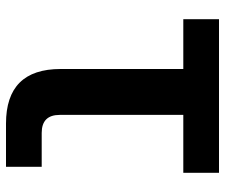

<svg xmlns="http://www.w3.org/2000/svg" viewBox="-75 -675 750 640"><g transform="rotate(-90 300.0 -355.0)"><path d="M44 0V-119H237V-531Q237 -591 177 -591H64V-710H208Q390 -710 390 -528V-119H556V0Z"/></g></svg>

Font: Geist Mono ExtraBold
Style: Regular
Weight: 800
Monospace: yes
Designer: Basement.studio, Andrés Briganti, Mateo Zaragoza
Foundry: Basement.studio, Vercel, Andrés Briganti, Guido Ferreyra, Mateo Zaragoza
Version: Version 1.500; ttfautohint (v1.8.4.7-5d5b)